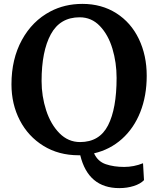

<svg xmlns="http://www.w3.org/2000/svg" viewBox="-20 -785 810 988"><path d="M735 -395Q735 -292 702 -208.5Q669 -125 607.5 -70Q546 -15 464 4Q483 46 524.5 60Q566 74 619 74Q669 74 716 55L721 142Q703 161 668.5 172Q634 183 594 183Q434 183 393 14H385Q282 14 203.5 -34.5Q125 -83 82 -166Q39 -249 39 -351Q39 -481 92.5 -579Q146 -677 239 -726Q313 -765 404 -765Q503 -765 578.5 -717Q654 -669 694.5 -584.5Q735 -500 735 -395ZM194 -368Q194 -290 217.5 -217.5Q241 -145 286 -99.5Q331 -54 392 -54Q492 -54 536 -140Q580 -226 580 -384Q580 -463 558.5 -534.5Q537 -606 494 -651Q451 -696 390 -696Q289 -696 241.5 -608.5Q194 -521 194 -368Z"/></svg>

Font: Martel ExtraBold
Style: Regular
Weight: 800
Designer: Dan Reynolds
Foundry: Dan Reynolds
Version: Version 1.001; ttfautohint (v1.1) -l 5 -r 5 -G 72 -x 0 -D la